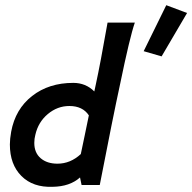

<svg xmlns="http://www.w3.org/2000/svg" viewBox="-20 -712 740 739"><path d="M394 -625H499Q480 -571 442 -387Q414 -258 364 0H294L288 -29Q249 6 183 7Q107 10 62.5 -34.5Q18 -79 18 -156Q18 -177 23 -205Q39 -292 103.5 -342.5Q168 -393 262 -393Q310 -393 343 -360L349 -388Q366 -466 394 -625ZM322 -268Q298 -304 247 -304Q201 -304 164 -273Q127 -242 116 -193Q112 -178 112 -162Q112 -124 136.5 -103Q161 -82 201 -82Q251 -82 291 -119Q295 -139 306 -190.5Q317 -242 322 -268ZM620 -692 700 -662 602 -495 533 -515Z"/></svg>

Font: GFS Neohellenic Rg
Style: Bold Italic
Weight: 700
Italic angle: -12°
Designer: Designed by Takis Katsoulidis and George D. Matthiopoulos.
Foundry: Designed by Takis Katsoulidis and George D. Matthiopoulos.
Version: Version 1.0